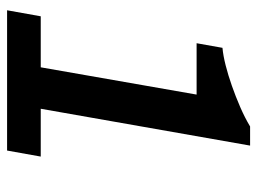

<svg xmlns="http://www.w3.org/2000/svg" viewBox="-112 -614 726 542"><g transform="rotate(90 251.0 -343.0)"><path d="M9 0 26 -95H170L247 -535H102L115 -608Q137 -610 164.5 -617Q192 -624 222 -634.5Q252 -645 282 -658Q312 -671 337 -686H391L287 -95H422L405 0Z"/></g></svg>

Font: Archivo SemiCondensed SemiBold
Style: Italic
Weight: 600
Width: 4
Italic angle: -10°
Designer: Hector Gatti
Foundry: Omnibus-Type
Version: Version 2.001